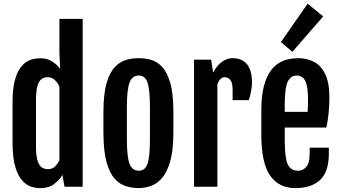

<svg xmlns="http://www.w3.org/2000/svg" viewBox="-20 -988 1803 1016"><path d="M46.4 -234.9V-448.2Q46.4 -516.1 57.6 -559.6Q68.8 -603 86.7 -627.7Q104.5 -652.3 124.8 -663.3Q145 -674.3 163.6 -677Q182.1 -679.7 193.8 -679.7Q230.5 -679.7 257.3 -661.9Q284.2 -644 297.9 -623.5L298.3 -624L294.4 -709V-888.2H417.5V0H321.3L310.5 -62.5Q294.4 -35.6 266.1 -13.9Q237.8 7.8 190.9 7.8Q173.8 7.8 149.7 1.5Q125.5 -4.9 101.8 -28.1Q78.1 -51.3 62.3 -100.3Q46.4 -149.4 46.4 -234.9ZM294.4 -141.1V-530.3Q285.2 -550.3 269.8 -564.9Q254.4 -579.6 232.4 -579.6Q214.4 -579.6 200.4 -570.1Q186.5 -560.5 178.5 -534.4Q170.4 -508.3 170.4 -458V-215.3Q170.4 -165.5 178.5 -138.9Q186.5 -112.3 200.7 -102.5Q214.8 -92.8 232.9 -92.8Q257.3 -92.8 272 -107.7Q286.6 -122.6 294.4 -141.1Z M713.4 7.3Q681.2 7.3 648.4 -2.2Q615.7 -11.7 588.1 -41Q560.5 -70.3 543.9 -129.6Q527.3 -189 527.3 -288.6V-394Q527.3 -492.2 544.4 -549.6Q561.5 -606.9 589.4 -635Q617.2 -663.1 649.9 -671.6Q682.6 -680.2 713.9 -680.2Q744.1 -680.2 776.4 -672.1Q808.6 -664.1 835.9 -636.5Q863.3 -608.9 880.4 -551Q897.5 -493.2 897.5 -394V-288.6Q897.5 -190.4 879.9 -131.6Q862.3 -72.8 834.5 -42.7Q806.6 -12.7 774.7 -2.7Q742.7 7.3 713.4 7.3ZM714.4 -84.5Q747.6 -84.5 760.5 -121.1Q773.4 -157.7 773.4 -252V-419.4Q773.4 -514.2 760.5 -551.3Q747.6 -588.4 714.4 -588.4Q679.7 -588.4 665.5 -551.3Q651.4 -514.2 651.4 -419.4V-252Q651.4 -157.7 665.5 -121.1Q679.7 -84.5 714.4 -84.5Z M1006.8 -672.4H1097.2L1107.9 -604Q1127.9 -642.1 1154.8 -661.1Q1181.6 -680.2 1209.5 -680.2Q1313.5 -680.2 1313.5 -549.3Q1313.5 -532.7 1308.6 -505.6Q1303.7 -478.5 1296.9 -458H1210.9V-510.3Q1210.9 -550.8 1198.7 -565.2Q1186.5 -579.6 1168.5 -579.6Q1145.5 -579.6 1130.4 -543.5V0H1006.8Z M1362.8 -275.4V-402.3Q1362.8 -479.5 1376 -530.3Q1389.2 -581.1 1410.9 -611.3Q1432.6 -641.6 1458.7 -656.2Q1484.9 -670.9 1510.7 -675.5Q1536.6 -680.2 1558.1 -680.2Q1602.5 -680.2 1640.1 -661.4Q1677.7 -642.6 1700.4 -596.9Q1723.1 -551.3 1723.1 -470.2Q1723.1 -429.7 1718.8 -387.5Q1714.4 -345.2 1707 -313H1486.8V-244.6Q1486.8 -156.7 1501.7 -120.6Q1516.6 -84.5 1558.6 -84.5Q1581.5 -84.5 1600.1 -104.2Q1618.7 -124 1618.7 -177.2V-206.5H1720.2V-175.8Q1720.2 -80.1 1674.6 -36.4Q1628.9 7.3 1542.5 7.3Q1455.6 7.3 1409.2 -59.1Q1362.8 -125.5 1362.8 -275.4ZM1607.9 -396Q1608.9 -406.7 1609.4 -428.5Q1609.9 -450.2 1609.9 -463.4Q1609.9 -530.3 1595.7 -559.1Q1581.5 -587.9 1550.8 -588.4Q1518.1 -588.4 1502.4 -555.4Q1486.8 -522.5 1486.8 -435.5V-396ZM1466.3 -765.1 1607.9 -968.3 1690.4 -901.4 1527.3 -713.9Z"/></svg>

Font: Fjalla One
Style: Regular
Weight: 400
Designer: Irina Smirnova, Eben Sorkin
Foundry: Sorkin Type
Version: Version 1.002; ttfautohint (v1.8.4.7-5d5b);gftools[0.9.25]